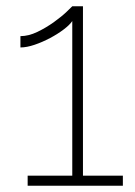

<svg xmlns="http://www.w3.org/2000/svg" viewBox="-20 -591 430 611"><path d="M371 -32V0H68V-32H210V-524Q202 -512 183 -497.5Q164 -483 139.5 -470Q115 -457 90 -448.5Q65 -440 45 -440V-476Q71 -476 99 -489.5Q127 -503 152 -521Q177 -539 192.5 -554Q208 -569 210 -571H244V-32Z"/></svg>

Font: Raleway Thin ExtraLight
Style: Regular
Weight: 250
Version: Version 4.026